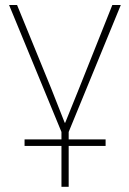

<svg xmlns="http://www.w3.org/2000/svg" viewBox="-20 -508 507 752"><path d="M76.2 63.5V38.1H393.6V63.5ZM15.6 -488.3H46.9L180.7 -161.1Q183.6 -153.3 233.4 -27.3H235.4Q268.6 -110.4 289.1 -160.2L419.9 -488.3H453.1L249 8.8V223.6H220.7V8.8Z"/></svg>

Font: Gothic A1 Thin
Style: Regular
Weight: 250
Designer: HanYang I&C Co.,Ltd.
Foundry: HanYang I&C Co.,Ltd.
Version: Version 2.50